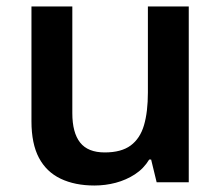

<svg xmlns="http://www.w3.org/2000/svg" viewBox="-20 -562 682 592"><path d="M562 -542V0H463L446 -70H440Q423 -42 396 -24.5Q369 -7 337 1.5Q305 10 271 10Q211 10 167 -11Q123 -32 100 -75.5Q77 -119 77 -188V-542H203V-213Q203 -153 227 -122.5Q251 -92 303 -92Q354 -92 383 -113.5Q412 -135 424 -176Q436 -217 436 -277V-542Z"/></svg>

Font: Noto Sans Hebrew SemiBold
Style: Regular
Weight: 600
Designer: Monotype Design Team
Foundry: Monotype Imaging Inc.
Version: Version 2.003